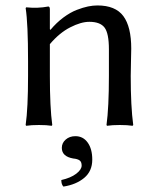

<svg xmlns="http://www.w3.org/2000/svg" viewBox="-20 -459 579 705"><path d="M256.8 41Q285.2 41 302 64.5Q318.8 87.9 318.8 127Q318.8 169.4 289.3 194.1Q259.8 218.8 212.9 226.1Q205.1 218.3 205.1 202.1Q239.7 194.3 259.8 179Q279.8 163.6 279.8 148.9Q279.8 135.3 272.2 129.9Q264.6 124.5 249 123Q207 115.7 207 84Q207 65.9 221.2 53.5Q235.4 41 256.8 41ZM460 -180.2Q460 -67.9 469.2 0L466.8 2.9Q448.2 0 419.9 0Q391.6 0 373 2.9L371.1 0Q379.9 -64.5 379.9 -180.2V-277.8Q379.9 -336.9 363.8 -357.9Q347.7 -378.9 308.1 -378.9Q277.3 -378.9 237.8 -358.6Q198.2 -338.4 163.1 -296.9V-180.2Q163.1 -64.5 171.9 0L169.9 2.9Q151.4 0 123 0Q94.7 0 76.2 2.9L74.2 0Q83 -61 83 -180.2V-234.9Q83 -373.5 74.2 -429.2L76.2 -432.1Q118.7 -427.7 157.2 -435.1Q163.1 -435.1 163.1 -424.8V-352.1L165 -349.1Q187.5 -376 212.9 -394.8Q238.3 -413.6 261.7 -422.6Q285.2 -431.6 303.2 -435.3Q321.3 -439 337.9 -439Q403.8 -439 432.9 -399.9Q461.9 -360.8 461.9 -280.8Q461.9 -264.6 460.9 -230.5Q460 -196.3 460 -180.2Z"/></svg>

Font: Linux Biolinum G
Style: Regular
Weight: 400
Designer: Philipp H. Poll
Foundry: Philipp H. Poll
Version: Version 1.1.0 ; ttfautohint (v1.6)